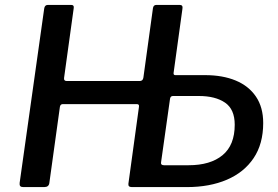

<svg xmlns="http://www.w3.org/2000/svg" viewBox="-20 -762 1131 782"><path d="M75 0Q66 0 62.5 -4Q59 -8 60 -17L160 -727Q162 -742 175 -742H270Q283 -742 280 -727L241 -445Q239 -432 252 -432H549Q562 -432 564 -446L603 -729Q605 -742 617 -742H712Q726 -742 723 -726L687 -465Q686 -456 694 -456H815Q887 -456 940 -434Q993 -412 1022.5 -368.5Q1052 -325 1052 -261Q1052 -176 1013 -118Q974 -60 904 -30Q834 0 741 0H517Q501 0 503 -14L546 -327Q548 -338 537 -338H236Q226 -338 224 -327L181 -17Q179 0 160 0ZM648 -89H748Q837 -89 886.5 -130Q936 -171 936 -254Q936 -317 896.5 -344Q857 -371 790 -371H684Q673 -371 672 -356L636 -101Q634 -89 648 -89Z"/></svg>

Font: Libre Franklin Medium
Style: Italic
Weight: 500
Italic angle: -8°
Designer: Pablo Impallari, Rodrigo Fuenzalida, Nhung Nguyen
Foundry: Impallari Type
Version: Version 3.000